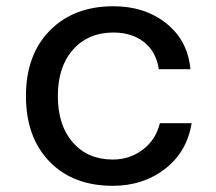

<svg xmlns="http://www.w3.org/2000/svg" viewBox="-20 -582 690 614"><path d="M340.8 12.2Q212.9 12.2 137.9 -65.7Q63 -143.6 63 -274.9Q63 -406.7 139.4 -484.4Q215.8 -562 342.8 -562Q443.4 -562 512 -507.1Q580.6 -452.1 588.9 -360.8H487.8Q479.5 -416.5 440.7 -447.3Q401.9 -478 342.8 -478Q262.2 -478 213.6 -423.3Q165 -368.7 165 -274.9Q165 -181.2 212.9 -126.5Q260.7 -71.8 340.8 -71.8Q395 -71.8 436.8 -103.5Q478.5 -135.3 491.2 -188H592.8Q578.1 -96.7 508.1 -42.2Q438 12.2 340.8 12.2Z"/></svg>

Font: Azeret Mono
Style: Regular
Weight: 400
Designer: Martin Vácha
Foundry: Displaay
Version: Version 1.002